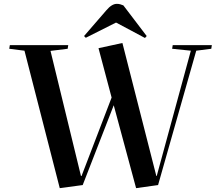

<svg xmlns="http://www.w3.org/2000/svg" viewBox="-20 -964 1119 996"><path d="M791 -51H793L970 -701L873 -711L876 -730H1079L1076 -711L998 -701L800 -4L686 12L570 -418L409 -4L290 12L107 -701L28 -711L31 -730H334L331 -711L242 -700L400 -51H403L559 -458L491 -714L615 -741ZM741 -777 732 -767 582 -847 425 -768 416 -777 532 -911Q560 -944 586 -944Q597 -944 604.5 -941.5Q612 -939 620 -936Z"/></svg>

Font: Literata 72pt SemiBold
Style: Italic
Weight: 600
Italic angle: -2°
Designer: Latin by Veronika Burian and Jose Scaglione. Greek by Irene Vlachou. Cyrillic by Vera Evstafieva
Foundry: TypeTogether
Version: Version 3.002